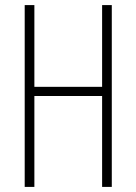

<svg xmlns="http://www.w3.org/2000/svg" viewBox="-20 -734 536 754"><path d="M419 0V-714H381V-393H115V-714H77V0H115V-357H381V0Z"/></svg>

Font: Noto Sans ExtraCondensed ExtraLight
Style: Regular
Weight: 200
Width: 2
Designer: Monotype Design Team
Foundry: Monotype Imaging Inc.
Version: Version 2.013